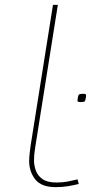

<svg xmlns="http://www.w3.org/2000/svg" viewBox="-20 -760 377 790"><path d="M198 -740H218L126 -161Q125 -154 122.5 -137Q120 -120 120 -99Q120 -79 127.5 -58Q135 -37 155 -23Q175 -9 212 -9Q237 -9 258 -13Q279 -17 299 -22L304 -3Q284 2 260.5 6Q237 10 209 10Q150 10 125 -22Q100 -54 100 -97Q100 -115 102.5 -133Q105 -151 106 -161ZM299 -350Q301 -367 304.5 -370.5Q308 -374 321 -374Q329 -374 332 -372.5Q335 -371 334 -364Q332 -347 329 -343.5Q326 -340 312 -340Q305 -340 301.5 -341.5Q298 -343 299 -350Z"/></svg>

Font: Georama ExtraExtended Thin
Style: Italic
Weight: 100
Width: 8
Italic angle: -9°
Designer: Jean-Baptiste Levee
Foundry: Production Type
Version: Version 1.000